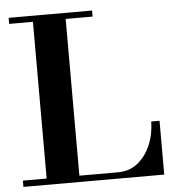

<svg xmlns="http://www.w3.org/2000/svg" viewBox="-53 -804 778 853"><g transform="rotate(-5 336.0 -377.0)"><path d="M17 0V-28H440Q493 -28 529.5 -57.5Q566 -87 586.5 -135Q607 -183 608 -240H645V0ZM123 -15V-754H269V-15ZM17 -727V-754H389V-727Z"/></g></svg>

Font: Libre Bodoni Medium
Style: Regular
Weight: 500
Designer: Pablo Impallari, Rodrigo Fuenzalida
Foundry: Impallari Type
Version: Version 2.005;gftools[0.9.23]